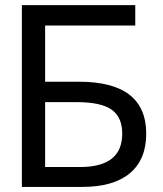

<svg xmlns="http://www.w3.org/2000/svg" viewBox="-20 -734 640 754"><path d="M65.9 0V-713.9H511.2V-633.8H157.2V-413.1H290Q554.2 -413.1 554.2 -209Q554.2 -107.4 490 -53.7Q425.8 0 303.2 0ZM157.2 -78.1H294.9Q460 -78.1 460 -209Q460 -273.9 418.2 -303.5Q376.5 -333 279.8 -333H157.2Z"/></svg>

Font: Droid Sans Mono
Style: Regular
Weight: 400
Monospace: yes
Foundry: Ascender Corporation
Version: Version 1.00 build 112